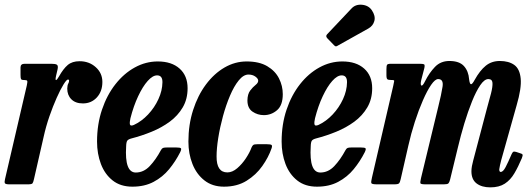

<svg xmlns="http://www.w3.org/2000/svg" viewBox="-32 -795 2274 828"><path d="M74.5 -520H189Q207 -520 213.2 -516Q219.5 -512 216.5 -497L210 -469Q205.5 -449 209.8 -449.8Q214 -450.5 222.5 -465.5Q241 -498.5 260.2 -514.8Q279.5 -531 311 -531Q352.5 -531 381 -505.2Q409.5 -479.5 409.5 -441.5Q409.5 -401 385.8 -375Q362 -349 325.5 -349Q293.5 -349 275.8 -366.8Q258 -384.5 258 -413Q258.5 -427.5 262.2 -434.2Q266 -441 266 -447Q266 -452 261 -452Q255 -452 241.8 -430.5Q228.5 -409 212.5 -373.2Q196.5 -337.5 181.2 -293.5Q166 -249.5 156 -204L114.5 -22.5Q111.5 -8.5 108 -4.2Q104.5 0 87.5 0H9Q-8 0 -10.8 -4.8Q-13.5 -9.5 -10.5 -22L83.5 -426Q87 -442 85.5 -446Q84 -450 71.5 -450H70Q60.5 -450 58.5 -454.5Q56.5 -459 56.5 -472.5V-504.5Q56.5 -520 74.5 -520Z M386.5 -184.5Q386.5 -259 407.8 -322Q429 -385 465.8 -431.8Q502.5 -478.5 549.5 -504.2Q596.5 -530 648.5 -530Q708 -530 742.5 -499.2Q777 -468.5 777 -414.5Q777 -367.5 756 -331.8Q735 -296 700 -270.2Q665 -244.5 622.2 -227Q579.5 -209.5 535 -198Q521.5 -194.5 517 -188.5Q512.5 -182.5 512 -163.5Q505 -51 553.5 -51Q587.5 -51 613.8 -78.8Q640 -106.5 662 -147.5Q666 -155 671 -157Q676 -159 688 -159H728Q745 -159 748.2 -155.5Q751.5 -152 745 -138.5Q725 -99 697.2 -65.2Q669.5 -31.5 630.5 -10.8Q591.5 10 539 10Q487.5 10 453.8 -16.8Q420 -43.5 403.2 -87.8Q386.5 -132 386.5 -184.5ZM545 -256Q578.5 -271.5 606.5 -301.2Q634.5 -331 651.2 -367.5Q668 -404 668.5 -440Q669 -470 645.5 -470Q626.5 -470 605 -446Q583.5 -422 563.8 -380Q544 -338 530.5 -285Q526.5 -267.5 528.2 -258.8Q530 -250 545 -256Z M1187.5 -389Q1187.5 -341 1162.8 -319.8Q1138 -298.5 1106 -298.5Q1079 -298.5 1057 -313.5Q1035 -328.5 1035 -362Q1035.5 -389.5 1047 -404.5Q1058.5 -419.5 1070 -428.5Q1081.5 -437.5 1081.5 -447Q1081.5 -456 1069.2 -464.8Q1057 -473.5 1039.5 -473.5Q1018 -473.5 997.5 -448.2Q977 -423 959.8 -382.2Q942.5 -341.5 929.5 -293.8Q916.5 -246 909.2 -200.2Q902 -154.5 902 -120.5Q901.5 -51.5 948.5 -51.5Q970 -51.5 991 -69.5Q1012 -87.5 1028.5 -112.5Q1045 -137.5 1053 -159.5Q1056.5 -167.5 1060.8 -170.2Q1065 -173 1077.5 -173H1119.5Q1135 -173 1139 -169.8Q1143 -166.5 1139 -155Q1126 -117 1099.2 -79Q1072.5 -41 1031.5 -15.5Q990.5 10 934 10Q884 10 849.8 -16.8Q815.5 -43.5 798 -87.8Q780.5 -132 780.5 -184.5Q780.5 -257.5 800.8 -320.5Q821 -383.5 856 -430.5Q891 -477.5 936.2 -503.8Q981.5 -530 1031.5 -530Q1086 -530 1120.5 -509.5Q1155 -489 1171.2 -456.8Q1187.5 -424.5 1187.5 -389Z M1182.5 -184.5Q1182.5 -259 1203.8 -322Q1225 -385 1261.8 -431.8Q1298.5 -478.5 1345.5 -504.2Q1392.5 -530 1444.5 -530Q1504 -530 1538.5 -499.2Q1573 -468.5 1573 -414.5Q1573 -367.5 1552 -331.8Q1531 -296 1496 -270.2Q1461 -244.5 1418.2 -227Q1375.5 -209.5 1331 -198Q1317.5 -194.5 1313 -188.5Q1308.5 -182.5 1308 -163.5Q1301 -51 1349.5 -51Q1383.5 -51 1409.8 -78.8Q1436 -106.5 1458 -147.5Q1462 -155 1467 -157Q1472 -159 1484 -159H1524Q1541 -159 1544.2 -155.5Q1547.5 -152 1541 -138.5Q1521 -99 1493.2 -65.2Q1465.5 -31.5 1426.5 -10.8Q1387.5 10 1335 10Q1283.5 10 1249.8 -16.8Q1216 -43.5 1199.2 -87.8Q1182.5 -132 1182.5 -184.5ZM1341 -256Q1374.5 -271.5 1402.5 -301.2Q1430.5 -331 1447.2 -367.5Q1464 -404 1464.5 -440Q1465 -470 1441.5 -470Q1422.5 -470 1401 -446Q1379.5 -422 1359.8 -380Q1340 -338 1326.5 -285Q1322.5 -267.5 1324.2 -258.8Q1326 -250 1341 -256ZM1571.5 -751Q1588 -726.5 1582.5 -705Q1577 -683.5 1556.5 -672L1426 -599Q1420 -595 1416.5 -595Q1413 -595 1408 -600.5L1379 -630.5Q1371 -639.5 1379 -647.5L1483 -757.5Q1500.5 -777 1528.8 -774.5Q1557 -772 1571.5 -751Z M1654.5 -520H1775.5Q1792 -520 1796.5 -517.8Q1801 -515.5 1798 -501.5L1784.5 -449.5Q1780 -429.5 1785.2 -426.2Q1790.5 -423 1801.5 -445.5Q1819 -480.5 1843.5 -506.2Q1868 -532 1906 -532Q1949 -532 1968.8 -510Q1988.5 -488 1991 -453.5Q1993.5 -432.5 1999 -431.8Q2004.5 -431 2015 -450.5Q2037.5 -491 2062.8 -511.5Q2088 -532 2123.5 -532Q2162 -532 2185.8 -515Q2209.5 -498 2213.5 -456.2Q2217.5 -414.5 2196 -341L2129.5 -104.5Q2127.5 -97 2124.2 -82.5Q2121 -68 2121 -64.5Q2121 -53.5 2127.5 -53.5Q2137.5 -53.5 2148.5 -74.5Q2159.5 -95.5 2174 -129.5Q2177.5 -137.5 2181 -140Q2184.5 -142.5 2193.5 -140L2210 -134.5Q2220 -132 2221.5 -128.2Q2223 -124.5 2218.5 -113Q2203 -76 2186.2 -47.5Q2169.5 -19 2145 -3Q2120.5 13 2082.5 13Q2045.5 13 2023.2 -4Q2001 -21 2001 -56.5Q2001 -66 2003.2 -78.8Q2005.5 -91.5 2008.5 -102L2067 -324Q2078 -363 2085.5 -392.2Q2093 -421.5 2091.8 -437.8Q2090.5 -454 2074 -454Q2057 -454 2039 -427.5Q2021 -401 2003.5 -357.5Q1986 -314 1970.2 -261.8Q1954.5 -209.5 1942.5 -158.5L1909 -20.5Q1906 -8.5 1901.8 -4.2Q1897.5 0 1882 0H1804Q1783 0 1781.2 -4.5Q1779.5 -9 1783.5 -26.5L1857.5 -332.5Q1871.5 -388.5 1876.5 -421.2Q1881.5 -454 1857.5 -454Q1844.5 -454 1827.2 -429Q1810 -404 1791.8 -362.2Q1773.5 -320.5 1757 -269.5Q1740.5 -218.5 1729 -167L1696 -22.5Q1693 -9 1689 -4.5Q1685 0 1668 0H1595Q1571.5 0 1569.5 -5.2Q1567.5 -10.5 1572 -29L1664 -425.5Q1667.5 -441.5 1668 -445.8Q1668.5 -450 1658.5 -450H1656Q1643 -450 1638.8 -453Q1634.5 -456 1634.5 -471V-496.5Q1634.5 -511 1637.2 -515.5Q1640 -520 1654.5 -520Z"/></svg>

Font: Besley* Condensed Semi
Style: Italic
Weight: 600
Width: 3
Italic angle: -13°
Designer: Owen Earl
Foundry: indestructible type*
Version: Version 3.000; ttfautohint (v1.8.3)